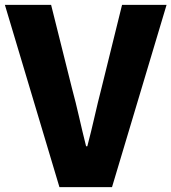

<svg xmlns="http://www.w3.org/2000/svg" viewBox="-29 -765 701 785"><path d="M214 0H429L652 -745H470L386 -405C365 -325 350 -249 328 -167H323C302 -249 287 -325 265 -405L180 -745H-9Z"/></svg>

Font: Source Han Sans HK Heavy
Style: Regular
Weight: 900
Designer: Ryoko NISHIZUKA 西塚涼子 (kana, bopomofo & ideographs); Paul D. Hunt (Latin, Greek & Cyrillic); Sandoll Communications 산돌커뮤니
Foundry: Adobe
Version: Version 2.000;hotconv 1.0.107;makeotfexe 2.5.65593